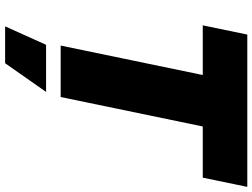

<svg xmlns="http://www.w3.org/2000/svg" viewBox="-138 -631 986 750"><g transform="rotate(90 355.0 -256.0)"><path d="M273 -555H79L115 -729H710L674 -555H474L359 0H158ZM155 57H339L227 217H83Z"/></g></svg>

Font: Mona Sans Black
Style: Italic
Weight: 900
Italic angle: -11.7°
Designer: Deni Anggara
Foundry: GitHub
Version: Version 2.000